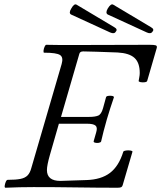

<svg xmlns="http://www.w3.org/2000/svg" viewBox="-20 -877 755 900"><path d="M6 3Q1 3 2 -6Q3 -15 7 -24.5Q11 -34 16 -34Q55 -34 76.5 -38.5Q98 -43 109.5 -55Q121 -67 127 -90L269 -577Q278 -608 261.5 -619Q245 -630 187 -630Q183 -630 184 -639.5Q185 -649 189 -658Q193 -667 197 -667Q230 -666 264 -666Q298 -666 332 -666Q419 -666 506.5 -666.5Q594 -667 681 -667Q703 -667 710 -664.5Q717 -662 715 -653L670 -498Q669 -493 658.5 -491.5Q648 -490 638.5 -492Q629 -494 630 -498Q631 -506 633 -515.5Q635 -525 635 -535Q635 -583 610.5 -605.5Q586 -628 531 -631Q474 -633 432 -634.5Q390 -636 370 -636Q355 -636 352 -625L266 -329H398Q425 -329 440 -335Q455 -341 463 -370L477 -421Q478 -426 487 -427.5Q496 -429 505 -427.5Q514 -426 514 -421Q505 -395 497 -370Q489 -345 481 -318Q472 -286 465.5 -261.5Q459 -237 454 -214Q452 -209 443 -207.5Q434 -206 426 -208Q418 -210 419 -215L431 -257Q438 -280 427.5 -288.5Q417 -297 389 -297H256L214 -151Q200 -102 200 -80Q200 -29 263 -29L385 -33Q454 -35 495.5 -66.5Q537 -98 558 -166Q560 -170 570.5 -171.5Q581 -173 591 -171.5Q601 -170 601 -166L555 -9Q553 -2 548 0.5Q543 3 531 3Q438 3 338.5 1.5Q239 0 137 0Q72 0 6 3ZM668 -725 485 -809Q473 -816 485 -837Q500 -862 511 -855L687 -750Q705 -740 695 -729Q687 -716 668 -725ZM496 -725 313 -809Q301 -816 314 -837Q328 -862 339 -855L515 -750Q533 -740 523 -729Q516 -716 496 -725Z"/></svg>

Font: Junicode SmExp
Style: Italic
Weight: 400
Width: 6
Italic angle: -11°
Designer: Peter S. Baker
Version: Version 2.205; ttfautohint (v1.8.4)